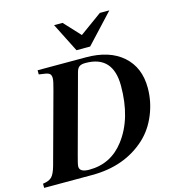

<svg xmlns="http://www.w3.org/2000/svg" viewBox="-173 -1006 1023 1114"><g transform="rotate(-15 338.0 -448.5)"><path d="M37 -109 152 -531Q167 -584 167 -602Q167 -620 158.5 -628Q150 -636 128 -639L94 -644V-669H384Q525 -669 605 -598.5Q685 -528 685 -405Q685 -323 653.5 -246Q622 -169 566 -117Q439 0 242 0H-46V-25Q-9 -30 7.5 -46.5Q24 -63 37 -109ZM318 -600 192 -135Q177 -82 177 -68Q177 -34 235 -34Q365 -34 445 -139Q538 -260 538 -457Q538 -638 373 -638Q348 -638 336 -629.5Q324 -621 318 -600ZM586 -897 424 -723H342L254 -897H305L395 -800L529 -897Z"/></g></svg>

Font: STIX
Style: Bold Italic
Weight: 700
Italic angle: -16.33°
Designer: MicroPress Inc., with final additions and corrections provided by Coen Hoffman, Elsevier (retired)
Version: Version 1.1.1